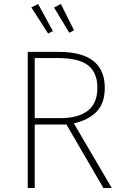

<svg xmlns="http://www.w3.org/2000/svg" viewBox="-20 -942 619 962"><path d="M313 -318H154V0H119V-682H274Q505 -682 505 -502Q505 -426 465 -383.5Q425 -341 350 -324L540 0H498ZM281 -350Q372 -350 420 -387.5Q468 -425 468 -502Q468 -577 422 -614Q376 -651 271 -651H154V-350ZM245 -786 221 -774 137 -905 171 -922ZM351 -790 327 -778 251 -904 285 -922Z"/></svg>

Font: FiraGO UltraLight
Style: Regular
Weight: 200
Designer: bBox Type
Foundry: bBox Type GmbH
Version: Version 1.001